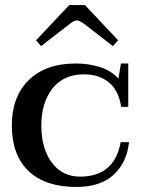

<svg xmlns="http://www.w3.org/2000/svg" viewBox="-20 -732 568 762"><path d="M123 -572 255 -712H317L449 -572L428 -549L313 -638Q294 -651 286 -651Q274 -651 258 -638L143 -549ZM27 -235Q27 -348 94 -414Q161 -480 281 -480Q330 -480 375 -466.5Q420 -453 450 -420L460 -480H489V-308H461Q451 -373 412 -405Q373 -437 314 -437Q232 -437 188 -380.5Q144 -324 144 -234Q144 -143 185.5 -87Q227 -31 298 -31Q434 -31 459 -168H492Q484 -88 431.5 -39Q379 10 283 10Q160 10 93.5 -53Q27 -116 27 -235Z"/></svg>

Font: Taviraj Medium
Style: Regular
Weight: 500
Designer: Katatrad Team
Foundry: CadsonDemak
Version: Version 1.030